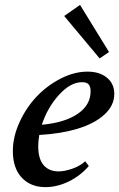

<svg xmlns="http://www.w3.org/2000/svg" viewBox="-20 -749 484 780"><path d="M384.8 -511.7 240.7 -684.1 305.2 -729 422.9 -537.6ZM165 11.2Q104 11.2 68.1 -27.6Q32.2 -66.4 32.2 -135.3Q32.2 -192.9 59.1 -252Q85.9 -311 128.2 -356Q170.4 -400.9 225.8 -429.4Q281.2 -458 335.4 -458Q384.8 -458 414.6 -433.3Q444.3 -408.7 444.3 -367.7Q444.3 -320.3 404.3 -283.7Q364.3 -247.1 296.1 -226.3Q228 -205.6 139.6 -200.7Q135.3 -177.2 135.3 -155.3Q135.3 -103.5 157.2 -78.1Q179.2 -52.7 217.8 -52.7Q242.2 -52.7 273.4 -63.5Q304.7 -74.2 326.2 -93.8L340.8 -74.7Q307.1 -35.2 259.8 -12Q212.4 11.2 165 11.2ZM313.5 -415Q267.1 -415.5 220.2 -364.3Q173.3 -313 149.9 -242.2Q242.7 -250.5 295.4 -286.4Q348.1 -322.3 348.1 -377.9Q348.1 -397.9 339.6 -406.7Q331.1 -415.5 313.5 -415Z"/></svg>

Font: Elstob 8pt SemiBold
Style: Italic
Weight: 600
Italic angle: -20°
Designer: Peter S. Baker
Version: Version 1.015